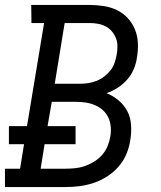

<svg xmlns="http://www.w3.org/2000/svg" viewBox="-30 -755 650 775"><path d="M-10 0V-74H51L67 -173H6V-246H79L148 -662H97L96 -735H331Q360 -735 389 -730.5Q418 -726 442.5 -714Q467 -702 485.5 -682Q504 -662 514.5 -636.5Q525 -611 526.5 -582.5Q528 -554 523 -524Q520 -501 510.5 -477.5Q501 -454 484 -434.5Q467 -415 445.5 -401Q424 -387 400 -379Q427 -368 449 -349.5Q471 -331 484 -306Q497 -281 499 -250.5Q501 -220 496 -190Q492 -162 480.5 -134Q469 -106 448.5 -82.5Q428 -59 402 -42.5Q376 -26 347.5 -16.5Q319 -7 290.5 -3.5Q262 0 233 0ZM191 -417H293Q310 -417 326.5 -419.5Q343 -422 359.5 -428.5Q376 -435 390.5 -446Q405 -457 416 -471Q427 -485 432.5 -501.5Q438 -518 441 -534Q444 -551 444 -568.5Q444 -586 438 -601Q432 -616 421.5 -628.5Q411 -641 396.5 -648.5Q382 -656 365.5 -659Q349 -662 331 -662H231ZM134 -74H233Q253 -74 273 -76Q293 -78 312 -84.5Q331 -91 349 -102Q367 -113 381.5 -129Q396 -145 404 -164.5Q412 -184 415 -203Q419 -223 417 -243.5Q415 -264 407 -281Q399 -298 385 -310.5Q371 -323 353.5 -330.5Q336 -338 316.5 -341Q297 -344 276 -344H179L162 -246H275V-173H150Z"/></svg>

Font: Iosevka Plex Etoile
Style: Italic
Weight: 400
Italic angle: -9°
Designer: Belleve Invis
Foundry: Belleve Invis
Version: Version 25.1.1; ttfautohint (v1.8.4)